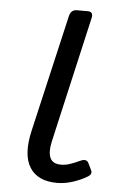

<svg xmlns="http://www.w3.org/2000/svg" viewBox="-52 -738 502 790"><g transform="rotate(5 199.0 -342.5)"><path d="M90.8 -189.5 202.6 -673.3Q209 -700.2 233.4 -700.2H278.3Q302.7 -700.2 296.4 -673.3L177.2 -151.4Q168 -109.9 178.2 -85.7Q188.5 -61.5 223.6 -61.5Q241.2 -61.5 259 -67.4Q276.9 -73.2 301.3 -84.5Q326.7 -96.2 335.4 -77.6L348.6 -50.3Q356.4 -34.2 339.8 -23.9Q315.9 -8.8 281.7 2.9Q247.6 14.6 213.4 14.6Q133.3 14.6 100.6 -37.6Q67.9 -89.8 90.8 -189.5Z"/></g></svg>

Font: Istok Web
Style: Italic
Weight: 400
Italic angle: -13°
Designer: Andrey V. Panov
Foundry: Andrey V. Panov
Version: Version 1.0.2g